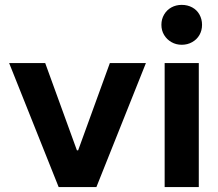

<svg xmlns="http://www.w3.org/2000/svg" viewBox="-20 -760 887 780"><path d="M426.3 -503.9H572.8L371.6 0H243.2ZM17.1 -503.9H163.6L346.7 0L270 -149.4H346.7V0H218.3Z M648.9 -503.9H787.6V0H648.9ZM635.7 -659.2Q635.7 -682.1 646.7 -700.9Q657.7 -719.7 676.5 -730Q695.3 -740.2 718.3 -740.2Q741.7 -740.2 760.7 -730Q779.8 -719.7 790.3 -700.9Q800.8 -682.1 800.8 -659.2Q800.8 -636.2 790.3 -617.9Q779.8 -599.6 760.7 -588.9Q741.7 -578.1 718.3 -578.1Q695.3 -578.1 676.5 -588.9Q657.7 -599.6 646.7 -617.9Q635.7 -636.2 635.7 -659.2Z"/></svg>

Font: Wanted Sans Variable
Style: Regular
Weight: 400
Designer: Original Design by Kil Hyung-jin and Kang Hanbin, Wanted Lab, Inc; Hangeul from Source Han Sans by Jang Soo-young and Ka
Foundry: Wanted Lab, Inc.
Version: Version 1.003;Glyphs 3.2 (3227)